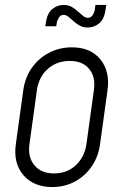

<svg xmlns="http://www.w3.org/2000/svg" viewBox="-20 -743 499 775"><path d="M191 12Q116 12 74.5 -36Q33 -84 44 -162L74 -379Q81.5 -431.5 109.2 -470.2Q137 -509 179 -530.5Q221 -552 270 -552Q345.5 -552 385 -503.5Q424.5 -455 414 -379L384 -162Q377 -110 349.8 -70.8Q322.5 -31.5 281.5 -9.8Q240.5 12 191 12ZM198 -43Q250.5 -43 286 -76Q321.5 -109 329 -162L359 -379Q366.5 -432.5 340 -464.8Q313.5 -497 261.5 -497Q209 -497 172.8 -464.8Q136.5 -432.5 129 -379L99 -162Q91.5 -109 118.8 -76Q146 -43 198 -43ZM334.5 -632Q316 -632 303.5 -638.8Q291 -645.5 282 -653Q268.5 -664.5 258 -673.8Q247.5 -683 237 -683Q224.5 -683 217.8 -672.2Q211 -661.5 209 -650L207 -637H163L165 -651Q170.5 -689.5 190.8 -706.2Q211 -723 236 -723Q256.5 -723 270.2 -714.8Q284 -706.5 293 -698Q304.5 -688.5 314.2 -679.8Q324 -671 335 -671Q347 -671 354.2 -682.5Q361.5 -694 363 -706L365 -723H409L406 -703Q400.5 -665 380 -648.5Q359.5 -632 334.5 -632Z"/></svg>

Font: Mohave Light
Style: Italic
Weight: 300
Italic angle: -8°
Designer: Gumpita Rahayu
Foundry: Tokotype
Version: Version 2.003